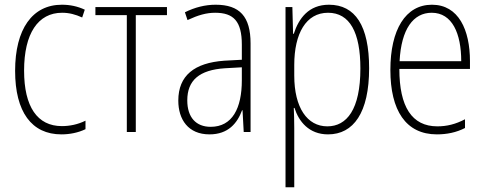

<svg xmlns="http://www.w3.org/2000/svg" viewBox="-20 -559 2056 813"><path d="M240 10C275 10 311 3 342 -12V-48C310 -32 275 -25 242 -25C138 -25 82 -107 82 -260C82 -417 141 -505 243 -505C273 -505 299 -498 328 -485L339 -518C309 -532 277 -539 242 -539C117 -539 44 -436 44 -259C44 -85 114 10 240 10Z M517 0H555V-495H687V-529H384V-495H517Z M867 10C947 10 985 -38 1005 -92H1007L1012 0H1041V-375C1041 -489 995 -539 893 -539C849 -539 805 -528 763 -507L774 -474C819 -495 854 -505 891 -505C969 -505 1004 -469 1004 -370V-306L930 -302C803 -293 735 -239 735 -133C735 -53 777 10 867 10ZM872 -22C810 -22 773 -62 773 -134C773 -219 824 -263 933 -270L1004 -274V-219C1004 -101 964 -22 872 -22Z M1189 234H1226V-16C1226 -48 1225 -79 1224 -102H1227C1245 -45 1288 10 1369 10C1477 10 1543 -82 1543 -270C1543 -450 1484 -539 1373 -539C1287 -539 1245 -481 1224 -416H1221L1218 -529H1189ZM1366 -24C1281 -24 1226 -103 1226 -239V-284C1226 -417 1276 -505 1369 -505C1461 -505 1506 -422 1506 -269C1506 -95 1448 -24 1366 -24Z M1830 10C1872 10 1912 2 1949 -17V-54C1909 -33 1872 -24 1832 -24C1724 -24 1671 -107 1671 -267H1970V-300C1970 -432 1922 -539 1809 -539C1697 -539 1633 -433 1633 -263C1633 -92 1698 10 1830 10ZM1672 -300C1679 -436 1730 -505 1808 -505C1895 -505 1933 -417 1933 -300Z"/></svg>

Font: Noto Sans Condensed ExtraLight
Style: Regular
Weight: 200
Width: 3
Designer: Monotype Design Team
Foundry: Monotype Imaging Inc.
Version: Version 2.013